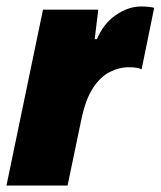

<svg xmlns="http://www.w3.org/2000/svg" viewBox="-22 -574 497 594"><path d="M-2 0 111 -544H282L271 -453H278Q298 -501 336.5 -527.5Q375 -554 415 -554Q426 -554 436 -553Q446 -552 455 -550L416 -359Q410 -363 399.5 -364.5Q389 -366 377 -366Q346 -366 317 -351Q288 -336 265.5 -301.5Q243 -267 230 -206L187 0Z"/></svg>

Font: Mona Sans ExtraLight Black
Style: Italic
Weight: 900
Italic angle: -11.6951°
Version: Version 2.000